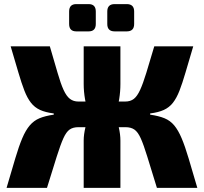

<svg xmlns="http://www.w3.org/2000/svg" viewBox="-20 -916 994 936"><path d="M922 -690Q900 -616 884.5 -563Q869 -510 855 -474Q841 -438 823 -415Q805 -392 778.5 -380Q752 -368 712 -363V-357Q754 -351 782 -339.5Q810 -328 829.5 -304.5Q849 -281 865.5 -242Q882 -203 899.5 -144Q917 -85 942 0H745Q716 -94 698 -152.5Q680 -211 666 -242Q652 -273 635 -284.5Q618 -296 592 -296L590 -421Q616 -421 632.5 -434Q649 -447 663 -477.5Q677 -508 693 -560Q709 -612 732 -690ZM223 -690Q246 -612 261 -560Q276 -508 290 -477.5Q304 -447 321 -434Q338 -421 362 -421V-296Q336 -296 319.5 -284.5Q303 -273 289 -242Q275 -211 256.5 -152.5Q238 -94 209 0H12Q37 -85 54.5 -144Q72 -203 88.5 -242Q105 -281 125 -304.5Q145 -328 172.5 -339.5Q200 -351 242 -357V-363Q202 -368 175.5 -380Q149 -392 131 -415Q113 -438 99 -474Q85 -510 69.5 -563Q54 -616 32 -690ZM430 -421V-296H333V-421ZM567 -690V-506Q567 -470 561 -432.5Q555 -395 541 -362Q551 -331 559 -295.5Q567 -260 567 -231V0H388V-231Q388 -260 396.5 -295.5Q405 -331 415 -362Q401 -395 394.5 -432.5Q388 -470 388 -506V-690ZM621 -421V-296H527V-421ZM598 -896Q634 -896 634 -860V-799Q634 -763 598 -763H539Q503 -763 503 -799V-860Q503 -896 539 -896ZM412 -896Q447 -896 447 -860V-799Q447 -763 412 -763H352Q317 -763 317 -799V-860Q317 -896 352 -896Z"/></svg>

Font: Exo 2 ExtraBold
Style: Regular
Weight: 800
Designer: Natanael Gama
Foundry: Natanael Gama
Version: Version 2.010